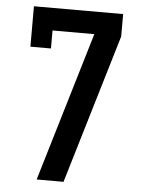

<svg xmlns="http://www.w3.org/2000/svg" viewBox="-53 -777 605 819"><g transform="rotate(5 250.0 -367.5)"><path d="M135 0 146 -37 326 -639H147V-562H59V-735H441V-639L250 0Z"/></g></svg>

Font: Zed Mono
Style: Bold
Weight: 700
Monospace: yes
Designer: Belleve Invis
Foundry: Belleve Invis
Version: Version 1.0.0; ttfautohint (v1.8.4)